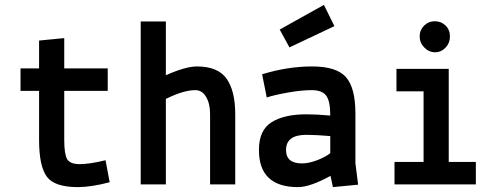

<svg xmlns="http://www.w3.org/2000/svg" viewBox="-20 -755 2040 786"><path d="M140 -383H64V-475H140V-589L243 -599V-475H421V-383H243V-182Q243 -127 254 -105Q266 -83 306 -83Q346 -83 412 -99L429 -9Q353 11 299 11Q203 11 171.5 -32Q140 -75 140 -182Z M659 -350V0H556V-667H659V-447Q740 -483 786 -483Q872 -483 907.5 -433Q943 -383 943 -287V0H840V-289Q840 -331 823.5 -358.5Q807 -386 780 -386Q731 -386 659 -350Z M1216 -86Q1244 -86 1278 -99Q1312 -112 1332 -128V-198Q1272 -203 1234 -203Q1151 -203 1151 -141Q1151 -86 1216 -86ZM1200 11Q1040 11 1040 -141Q1040 -222 1091.5 -254.5Q1143 -287 1234 -287Q1277 -287 1332 -282Q1332 -342 1315 -364Q1298 -386 1256 -386Q1214 -386 1158 -376Q1102 -366 1072 -356L1053 -451Q1158 -483 1258 -483Q1358 -483 1396.5 -439Q1435 -395 1435 -290V-87L1446 1L1343 11L1333 -35Q1249 11 1200 11ZM1125 -634 1306 -735 1349 -648 1165 -561Z M1603 -381V-473H1817V-92H1928V0H1595V-92H1714V-381ZM1716 -650Q1734 -668 1760 -668Q1786 -668 1804 -650.5Q1822 -633 1822 -606Q1822 -579 1804 -560Q1786 -541 1761 -541Q1736 -541 1717 -560.5Q1698 -580 1698 -606Q1698 -632 1716 -650Z"/></svg>

Font: TypoPRO Lekton
Style: Bold
Weight: 700
Monospace: yes
Designer: Paolo Mazzetti, Luciano Perondi, Raffaele Flato, Elena Papassissa, Emilio Macchia, Michela Povoleri, Tobias Seemiller, R
Version: Version 34.000